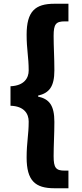

<svg xmlns="http://www.w3.org/2000/svg" viewBox="-20 -790 440 1024"><path d="M270 214H345V120H325C278 120 266 105 266 43C266 -18 270 -73 270 -140C270 -229 242 -262 183 -275V-280C242 -294 270 -327 270 -415C270 -484 266 -539 266 -599C266 -661 278 -676 325 -676H345V-770H270C168 -770 122 -730 122 -605C122 -525 133 -486 133 -414C133 -374 109 -333 36 -330V-226C109 -224 133 -183 133 -142C133 -70 122 -31 122 50C122 174 168 214 270 214Z"/></svg>

Font: コーポレート・ロゴ ver3 Bold
Style: Regular
Weight: 700
Designer: [KANA_main] LOGOTYPE.JP [Source Han Sans] Ryoko NISHIZUKA 西塚涼子 (kana, bopomofo & ideographs); Paul D. Hunt (Latin, Greek
Version: Version 12.001;FEAKit 1.0